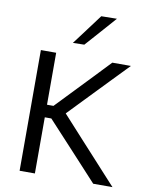

<svg xmlns="http://www.w3.org/2000/svg" viewBox="-102 -1043 875 1117"><g transform="rotate(10 335.5 -484.5)"><path d="M527.3 0Q479.8 -51.7 438.2 -96.9Q396.5 -142 356.8 -185.2L221.4 -331.7H172.6V-406H221L338.4 -528.5Q379.9 -571.7 420.4 -614.2Q460.8 -656.7 514.4 -713H624.4Q569.4 -656.3 517.2 -602.2Q465 -548.1 412.8 -493.8L280.9 -356.7L279.5 -396.4L426.2 -235.2Q460.6 -198.2 499.4 -155.2Q538.2 -112.2 575.5 -71.7Q612.8 -31.1 641.1 0ZM92.5 0Q92.5 -59.5 92.5 -114.6Q92.5 -169.7 92.5 -235.5V-474.7Q92.5 -541.9 92.5 -597.6Q92.5 -653.3 92.5 -713H182.8Q182.8 -653.3 182.8 -597.6Q182.8 -541.9 182.8 -474.7V-235.5Q182.8 -169.7 182.8 -114.6Q182.8 -59.5 182.8 0ZM268.6 -786.5Q303.1 -832.4 336.9 -877.5Q370.6 -922.7 404.3 -967.8L496.6 -969.2Q469.3 -938.2 442.4 -907.7Q415.5 -877.3 388.9 -847.4Q362.2 -817.5 335.8 -787.8Z"/></g></svg>

Font: Commissioner Thin
Style: Regular
Weight: 100
Designer: Kostas Bartsokas
Foundry: Kostas Bartsokas
Version: Version 1.001;gftools[0.9.23]